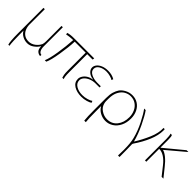

<svg xmlns="http://www.w3.org/2000/svg" viewBox="128 -1366 2437 2437"><g transform="rotate(45 1346.5 -147.5)"><path d="M405 -100Q386 -65 344.5 -34Q303 -3 254 -3Q208 -3 168 -25Q128 -47 109 -84V-13Q109 37 111.5 94.5Q114 152 119 179H99Q84 131 84 -7V-467H108V-191Q108 -151 123.5 -114Q139 -77 171 -54Q203 -31 251 -31Q300 -31 341 -62Q382 -93 401 -135Q408 -160 408 -191V-467H432V-125Q432 -80 446.5 -54Q461 -28 488 -26L486 -4Q455 -6 432 -27.5Q409 -49 408 -100Z M892 -131Q892 -73 895.5 -47.5Q899 -22 905 -9H880Q874 -28 869.5 -51Q865 -74 865 -127V-444H668Q664 -340 641 -201Q618 -62 592 -9H566Q592 -68 612.5 -197.5Q633 -327 640 -444Q607 -444 574.5 -440Q542 -436 527 -431L521 -455Q558 -469 628 -469H993L989 -444H892Z M1169 -270Q1118 -276 1086.5 -304.5Q1055 -333 1055 -369Q1055 -397 1075.5 -423.5Q1096 -450 1136 -467Q1176 -484 1231 -484Q1299 -484 1351 -453L1342 -429Q1330 -440 1293.5 -450.5Q1257 -461 1222 -461Q1164 -461 1122.5 -436Q1081 -411 1081 -370Q1081 -327 1128 -302.5Q1175 -278 1237 -278H1302V-256H1230Q1184 -256 1143.5 -239.5Q1103 -223 1079 -196Q1055 -169 1055 -139Q1055 -89 1101.5 -60.5Q1148 -32 1215 -32Q1256 -32 1297 -44Q1338 -56 1358 -71L1368 -47Q1350 -33 1307.5 -20.5Q1265 -8 1219 -8Q1139 -8 1084.5 -42Q1030 -76 1030 -139Q1030 -166 1048 -194.5Q1066 -223 1098 -242.5Q1130 -262 1169 -266Z M1483 -15Q1483 132 1490 179H1462Q1455 118 1455 -10V-219Q1455 -285 1467.5 -326.5Q1480 -368 1501 -400Q1524 -433 1569.5 -457.5Q1615 -482 1667 -482Q1725 -482 1769.5 -453.5Q1814 -425 1839 -374Q1864 -323 1864 -260Q1864 -183 1835 -125.5Q1806 -68 1758 -37.5Q1710 -7 1654 -7Q1602 -7 1554.5 -32.5Q1507 -58 1486 -100H1483ZM1483 -195Q1483 -175 1487 -159Q1499 -103 1548.5 -70Q1598 -37 1653 -37Q1738 -37 1787.5 -98.5Q1837 -160 1837 -257Q1837 -310 1816 -356Q1795 -402 1755 -430Q1715 -458 1660 -458Q1618 -458 1577.5 -435.5Q1537 -413 1510 -363Q1483 -313 1483 -236Z M2078 189Q2080 127 2080 86Q2080 -35 2061 -108Q2036 -208 1983 -312.5Q1930 -417 1891 -467H1919Q1961 -409 2015.5 -295Q2070 -181 2095 -82H2098Q2156 -175 2200 -278Q2244 -381 2239 -467H2261Q2262 -459 2262 -443Q2262 -357 2220 -256.5Q2178 -156 2108 -54Q2102 -46 2102 -34Q2105 34 2105 189Z M2431 -265Q2466 -257 2510.5 -221Q2555 -185 2600 -127L2693 -11H2661L2570 -126Q2527 -181 2482 -210Q2437 -239 2397 -240H2388V-9H2364V-392Q2364 -417 2361 -443Q2358 -469 2353 -479H2377Q2388 -466 2388 -399V-264H2392L2646 -474H2679Z"/></g></svg>

Font: LINE Seed Sans KR Thin
Style: Regular
Weight: 250
Designer: LINE BX Design & Sandoll Inc & Dalton Maag Ltd
Foundry: Sandoll Inc.
Version: Version 1.000